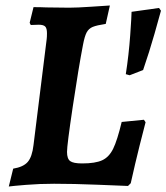

<svg xmlns="http://www.w3.org/2000/svg" viewBox="-20 -669 606 699"><path d="M12 10 28 -55Q65 -61 81 -79.5Q97 -98 102 -141L150 -527Q151 -535 151 -548Q151 -566 144.5 -572.5Q138 -579 121 -579L92 -578L88 -586L102 -643Q129 -643 149 -642L232 -641Q260 -641 311.5 -644.5Q363 -648 380 -649L365 -582Q332 -577 317.5 -571Q303 -565 295.5 -551Q288 -537 282 -505Q266 -422 245 -281.5Q224 -141 224 -116Q224 -91 235.5 -82.5Q247 -74 279 -74Q327 -74 352 -85.5Q377 -97 392 -127.5Q407 -158 423 -225L504 -233L510 -224Q505 -206 488.5 -140Q472 -74 456 -2L446 8Q420 7 334 3.5Q248 0 177 0Q124 0 75 4Q26 8 12 10ZM501 -414 452 -395 438 -399Q449 -470 454 -540.5Q459 -611 459 -626L559 -640L566 -630Q561 -611 542.5 -546Q524 -481 501 -414Z"/></svg>

Font: Alegreya
Style: Bold Italic
Weight: 700
Italic angle: -7°
Designer: Juan Pablo del Peral
Foundry: Huerta Tipografica
Version: Version 2.007; ttfautohint (v1.6)